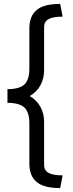

<svg xmlns="http://www.w3.org/2000/svg" viewBox="-20 -771 371 980"><path d="M299.8 -686Q249.5 -686 227.3 -673.1Q205.1 -660.2 205.1 -632.8V-413.1Q205.1 -370.1 186.3 -335.7Q167.5 -301.3 131.8 -280.8Q167.5 -259.8 186.3 -225.8Q205.1 -191.9 205.1 -148.9V70.8Q205.1 98.1 227.3 111.1Q249.5 124 299.8 124L287.1 189Q203.6 189 166.7 157.7Q129.9 126.5 129.9 64.9V-142.1Q129.9 -198.7 104.2 -222.4Q78.6 -246.1 18.1 -246.1V-315.9Q78.6 -315.9 104.2 -339.6Q129.9 -363.3 129.9 -419.9V-627Q129.9 -688.5 166.7 -719.7Q203.6 -751 287.1 -751Z"/></svg>

Font: Human Sans
Style: Regular
Weight: 400
Designer: Tim Radville
Foundry: Continuum
Version: Version 1.000;FEAKit 1.0